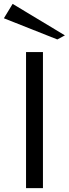

<svg xmlns="http://www.w3.org/2000/svg" viewBox="-56 -968 354 988"><path d="M78 0V-700H165V0ZM239 -765 -36 -874 9 -948 278 -786Z"/></svg>

Font: Panamera Medium
Style: Regular
Weight: 500
Designer: Bastien Sozeau
Foundry: NBR — Bastien Sozeau
Version: Version 3.002; ttfautohint (v1.8.4.7-5d5b);gftools[0.9.33]